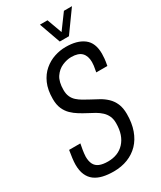

<svg xmlns="http://www.w3.org/2000/svg" viewBox="-219 -946 867 1033"><g transform="rotate(-30 214.0 -429.5)"><path d="M167 12Q130 12 100.5 5Q71 -2 50 -17.5Q29 -33 17.5 -59Q6 -85 6 -123Q6 -138 9 -162.5Q12 -187 16 -209H86Q83 -195 79.5 -174Q76 -153 75 -133Q75 -104 84.5 -85.5Q94 -67 114.5 -58.5Q135 -50 167 -50Q198 -50 223.5 -60Q249 -70 268 -90.5Q287 -111 297 -140Q307 -169 307 -208Q307 -233 298.5 -251.5Q290 -270 275 -284Q260 -298 241 -309Q222 -320 202 -330Q179 -342 157 -355.5Q135 -369 117 -386.5Q99 -404 88 -429Q77 -454 77 -490Q77 -546 94.5 -585.5Q112 -625 141.5 -650Q171 -675 206 -686.5Q241 -698 276 -698Q312 -698 339.5 -690.5Q367 -683 387.5 -667.5Q408 -652 418 -627.5Q428 -603 428 -569Q428 -556 426.5 -539.5Q425 -523 420 -497H351Q356 -522 357.5 -534.5Q359 -547 359 -557Q359 -595 339 -615.5Q319 -636 275 -636Q248 -636 219 -623.5Q190 -611 170.5 -582.5Q151 -554 151 -503Q151 -478 159 -460.5Q167 -443 181 -430.5Q195 -418 213 -407.5Q231 -397 250 -387Q273 -375 296.5 -362Q320 -349 339.5 -330.5Q359 -312 370.5 -285.5Q382 -259 382 -221Q382 -165 366.5 -121.5Q351 -78 322.5 -48.5Q294 -19 254.5 -3.5Q215 12 167 12ZM416 -871 321 -739H264L217 -871H264L308 -750H277L366 -871Z"/></g></svg>

Font: Archivo ExtraCondensed Light
Style: Italic
Weight: 300
Width: 2
Italic angle: -10°
Designer: Hector Gatti
Foundry: Omnibus-Type
Version: Version 2.001